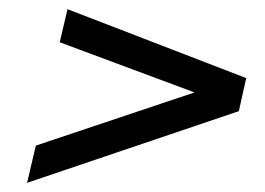

<svg xmlns="http://www.w3.org/2000/svg" viewBox="-20 -577 578 418"><path d="M39 -179 58 -260 440 -388 435 -364 110 -485 127 -557 516 -407 500 -335Z"/></svg>

Font: Instrument Sans Condensed Medium
Style: Italic
Weight: 500
Width: 3
Italic angle: -13°
Designer: Rodrigo Fuenzalida
Foundry: fragTYPE
Version: Version 1.000;gftools[0.9.28]